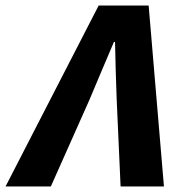

<svg xmlns="http://www.w3.org/2000/svg" viewBox="-84 -671 645 691"><path d="M-64 0 271 -651H451L506 0H350L336 -312Q334 -364 332.5 -416Q331 -468 330 -520H326Q304 -468 282 -416.5Q260 -365 238 -312L99 0Z"/></svg>

Font: Source Sans 3 ExtraBold
Style: Italic
Weight: 800
Italic angle: -11°
Version: Version 3.052;hotconv 1.1.0;makeotfexe 2.6.0